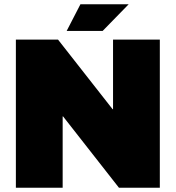

<svg xmlns="http://www.w3.org/2000/svg" viewBox="-20 -887 830 907"><path d="M55 0V-700H254L512 -371H514V-700H735V0H542L278 -337H276V0ZM295 -741 360 -867H588L465 -741Z"/></svg>

Font: REM Black
Style: Regular
Weight: 900
Designer: Octavio Pardo
Foundry: Ashler Design
Version: Version 1.005;gftools[0.9.28]